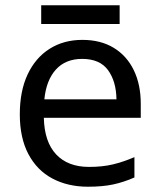

<svg xmlns="http://www.w3.org/2000/svg" viewBox="-20 -697 604 727"><path d="M292 -546Q361 -546 410.5 -516Q460 -486 486.5 -431.5Q513 -377 513 -304V-251H146Q148 -160 192.5 -112.5Q237 -65 317 -65Q368 -65 407.5 -74.5Q447 -84 489 -102V-25Q448 -7 408 1.5Q368 10 313 10Q237 10 178.5 -21Q120 -52 87.5 -113.5Q55 -175 55 -264Q55 -352 84.5 -415Q114 -478 167.5 -512Q221 -546 292 -546ZM291 -474Q228 -474 191.5 -433.5Q155 -393 148 -321H421Q420 -389 389 -431.5Q358 -474 291 -474ZM433 -677V-606H136V-677Z"/></svg>

Font: Noto Sans Deseret
Style: Regular
Weight: 400
Designer: Monotype Design Team
Foundry: Monotype Imaging Inc.
Version: Version 2.001; ttfautohint (v1.8.4.7-5d5b)